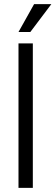

<svg xmlns="http://www.w3.org/2000/svg" viewBox="-20 -904 267 924"><path d="M69 0V-695H138V0ZM126 -750H69L144 -884H227Z"/></svg>

Font: Ek Mukta Light
Style: Regular
Weight: 300
Designer: Girish Dalvi and Yashodeep Gholap
Foundry: Ek Type
Version: Version 2.538;PS 1.002;hotconv 16.6.51;makeotf.lib2.5.65220;